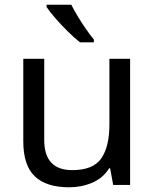

<svg xmlns="http://www.w3.org/2000/svg" viewBox="-20 -786 658 816"><path d="M533 -536V0H461L448 -71H444Q418 -29 372 -9.5Q326 10 274 10Q177 10 128 -36.5Q79 -83 79 -185V-536H168V-191Q168 -63 287 -63Q376 -63 410.5 -113Q445 -163 445 -257V-536ZM283 -766Q294 -744 310.5 -716.5Q327 -689 345.5 -662.5Q364 -636 379 -618V-606H320Q297 -624 268 -652.5Q239 -681 214.5 -709.5Q190 -738 178 -756V-766Z"/></svg>

Font: Noto IKEA Arabic
Style: Regular
Weight: 400
Designer: Monotype Design Team
Foundry: Monotype Imaging Inc.
Version: Version 1.200